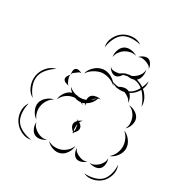

<svg xmlns="http://www.w3.org/2000/svg" viewBox="-303 -997 1158 1219"><g transform="rotate(30 276.5 -387.5)"><path d="M347 -589Q375 -619 418.5 -625Q462 -631 500 -614Q538 -598 563.5 -563Q589 -528 587 -487Q575 -526 550.5 -559Q526 -592 496 -605Q466 -618 425 -613Q384 -608 347 -589ZM165 -488Q172 -519 198.5 -543.5Q225 -568 257 -572Q288 -576 319.5 -558.5Q351 -541 366 -513Q343 -534 314 -543Q285 -552 259 -549Q234 -545 208 -529.5Q182 -514 165 -488ZM382 -511Q395 -526 417.5 -534Q440 -542 459 -536Q478 -529 489.5 -507.5Q501 -486 501 -466Q494 -485 479.5 -496Q465 -507 450 -513Q435 -519 417 -520Q399 -521 382 -511ZM96 -440Q93 -450 94 -465Q95 -480 104 -486Q112 -493 127 -490Q142 -487 150 -481Q140 -483 132.5 -477.5Q125 -472 118 -467Q111 -462 104 -456.5Q97 -451 96 -440ZM513 -456Q536 -457 560 -443Q584 -429 593 -408Q601 -386 593 -359.5Q585 -333 567 -318Q578 -338 577.5 -359.5Q577 -381 570 -399Q564 -416 549.5 -432.5Q535 -449 513 -456ZM120 -373Q109 -373 95 -379Q81 -385 77 -395Q73 -406 80.5 -419.5Q88 -433 96 -440Q91 -430 93.5 -421Q96 -412 99 -403Q103 -395 106.5 -386Q110 -377 120 -373ZM-39 -191Q-72 -209 -86.5 -246.5Q-101 -284 -95 -321Q-89 -358 -63 -388.5Q-37 -419 0 -426Q-33 -407 -57 -378Q-81 -349 -85 -319Q-90 -289 -77 -254Q-64 -219 -39 -191ZM98 -259Q99 -286 116.5 -311Q134 -336 159 -344L161 -345Q145 -357 136 -373Q158 -355 185 -347Q196 -347 208 -343Q223 -342 238 -344Q250 -346 262 -351Q261 -370 271 -383Q279 -393 293.5 -397.5Q308 -402 323 -401Q324 -403 324 -404V-401Q332 -401 340 -398Q330 -398 322 -395Q310 -354 272 -332Q271 -322 273 -313Q268 -319 266 -328Q256 -323 247 -321Q253 -316 257 -310Q248 -316 238 -320Q216 -317 193 -326Q179 -325 166 -321Q146 -315 127 -299.5Q108 -284 98 -259ZM290 -368Q288 -366 287 -364Q304 -376 316 -392Q308 -387 301.5 -381Q295 -375 290 -368ZM567 -302Q595 -292 615 -265Q635 -238 635 -208Q635 -179 615 -152Q595 -125 567 -115Q590 -134 600.5 -159.5Q611 -185 611 -208Q611 -232 600.5 -257.5Q590 -283 567 -302ZM49 -84Q27 -98 13.5 -126Q0 -154 5 -180Q11 -206 34.5 -226.5Q58 -247 84 -250Q61 -238 47 -217Q33 -196 29 -175Q24 -154 28.5 -129.5Q33 -105 49 -84ZM301 -125Q297 -127 294 -129Q290 -126 285 -123Q289 -127 291 -132Q279 -140 271 -153Q263 -166 264 -178Q265 -193 280 -206Q276 -211 270 -214Q277 -213 284 -210Q296 -220 310 -224Q299 -217 294 -204Q303 -199 309.5 -191.5Q316 -184 317 -175Q319 -164 312.5 -152Q306 -140 296 -131Q298 -128 301 -125ZM288 -176Q287 -167 287.5 -156.5Q288 -146 293 -137Q296 -145 295.5 -154Q295 -163 293 -171Q293 -175 292 -179.5Q291 -184 289 -188Q289 -183 288 -176ZM86 44Q51 53 15.5 36Q-20 19 -40 -11Q-61 -41 -63 -80Q-65 -119 -43 -149Q-53 -114 -50.5 -77.5Q-48 -41 -32 -17Q-16 8 17 24Q50 40 86 44ZM567 -99Q575 -81 572.5 -58Q570 -35 557 -22Q543 -9 520 -8Q497 -7 479 -15Q498 -13 513.5 -21Q529 -29 540 -39Q551 -50 559.5 -65Q568 -80 567 -99ZM642 -95Q656 -63 647 -27Q638 9 613 34Q588 58 551.5 66.5Q515 75 483 60Q518 63 552 54.5Q586 46 606 27Q626 7 635.5 -26.5Q645 -60 642 -95ZM172 -8Q157 6 133 11Q109 16 91 6Q73 -4 64 -27Q55 -50 58 -70Q62 -50 75 -36.5Q88 -23 103 -15Q117 -7 135 -3.5Q153 0 172 -8ZM348 -62Q347 -35 330.5 -9.5Q314 16 289 25Q264 34 234.5 24.5Q205 15 188 -6Q211 8 236 9Q261 10 281 3Q301 -4 319.5 -20.5Q338 -37 348 -62ZM464 -15Q452 -2 431.5 5Q411 12 395 6Q379 -1 370 -20.5Q361 -40 361 -57Q367 -41 379 -31.5Q391 -22 404 -17Q417 -11 432.5 -9Q448 -7 464 -15ZM196 -697Q187 -731 203 -766Q219 -801 248 -821Q277 -841 315.5 -843.5Q354 -846 383 -825Q348 -834 312.5 -831.5Q277 -829 254 -813Q230 -796 215 -764Q200 -732 196 -697ZM410 -750Q421 -763 439.5 -771Q458 -779 473 -774Q488 -768 497.5 -750.5Q507 -733 507 -717Q502 -732 489.5 -739.5Q477 -747 465 -751Q453 -755 438.5 -756.5Q424 -758 410 -750ZM270 -669Q265 -692 273.5 -718Q282 -744 301 -757Q321 -770 348.5 -767Q376 -764 395 -750Q372 -757 351 -752Q330 -747 314 -737Q299 -727 286 -709.5Q273 -692 270 -669ZM495 -707Q502 -686 497 -661Q492 -636 476 -623Q459 -609 434 -609.5Q409 -610 390 -621Q411 -617 429.5 -624Q448 -631 461 -642Q474 -652 484.5 -668.5Q495 -685 495 -707ZM545 -651Q552 -615 533 -581Q514 -547 483 -529Q452 -511 413 -511.5Q374 -512 346 -535Q380 -523 416.5 -523Q453 -523 478 -537Q503 -552 521 -583.5Q539 -615 545 -651ZM390 -621Q387 -606 374 -591Q361 -576 346 -574Q330 -572 314 -584Q298 -596 292 -610Q303 -599 316.5 -597.5Q330 -596 343 -598Q355 -599 368.5 -603.5Q382 -608 390 -621Z"/></g></svg>

Font: Rubik Puddles
Style: Regular
Weight: 400
Designer: Hubert and Fischer, NaN
Foundry: Hubert and Fischer, NaN
Version: Version 2.200